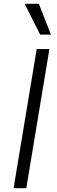

<svg xmlns="http://www.w3.org/2000/svg" viewBox="-20 -984 300 1004"><path d="M238.3 -727.3 117.5 0H51.1L171.9 -727.3ZM190.3 -802.9 108.7 -964.1H183.2L246.4 -802.9Z"/></svg>

Font: Inter Light  BETA
Style: Italic
Weight: 300
Italic angle: 9.39999°
Designer: Rasmus Andersson
Foundry: rsms
Version: Version 3.011;git-f93a4a705